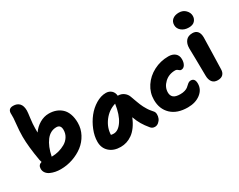

<svg xmlns="http://www.w3.org/2000/svg" viewBox="-103 -1319 2334 1875"><g transform="rotate(-30 1063.5 -381.0)"><path d="M211.9 -47.9Q180.7 -47.9 152.1 -53.5Q123.5 -59.1 98.1 -70.6Q72.8 -82 57.4 -102.5Q42 -123 42 -149.9Q42 -192.9 83 -204.1Q78.1 -216.8 75.2 -231.9Q45.9 -398.9 45.9 -509.8Q45.9 -575.7 54.2 -648.7Q62.5 -721.7 60.1 -752.9Q54.7 -817.9 115.2 -817.9Q160.2 -817.9 185.1 -791.3Q210 -764.6 210 -710.9Q210 -692.9 201.4 -629.6Q192.9 -566.4 192.9 -519V-472.2Q225.6 -519.5 275.1 -548.8Q324.7 -578.1 378.9 -578.1Q421.9 -578.1 457.8 -565.2Q493.7 -552.2 521.7 -526.4Q549.8 -500.5 565.4 -457.8Q581.1 -415 581.1 -358.9Q581.1 -291.5 549.6 -232.4Q518.1 -173.3 466.6 -133.5Q415 -93.8 348.4 -70.8Q281.7 -47.9 211.9 -47.9ZM194.8 -200.2V-199.2H200.2Q237.8 -199.2 275.9 -209.5Q314 -219.7 348.4 -239.3Q382.8 -258.8 404.3 -292.5Q425.8 -326.2 425.8 -368.2Q425.8 -425.8 377 -425.8Q308.6 -425.8 262.2 -365Q215.8 -304.2 194.8 -200.2Z M827.6 56.2Q749.5 56.2 701.7 13.2Q653.8 -29.8 653.8 -101.1Q653.8 -164.1 680.7 -231.2Q707.5 -298.3 749.8 -351.8Q792 -405.3 849.1 -439.7Q906.2 -474.1 962.4 -474.1Q998.5 -474.1 1023.2 -452.1Q1047.9 -430.2 1050.8 -391.1L1052.7 -392.1Q1089.8 -392.1 1117.7 -371.3Q1145.5 -350.6 1156.7 -318.8Q1159.7 -310.1 1170.2 -281.2Q1180.7 -252.4 1184.1 -243.7Q1187.5 -234.9 1196.5 -211.9Q1205.6 -189 1212.2 -177.7Q1218.8 -166.5 1229.2 -147.9Q1239.7 -129.4 1252 -114Q1264.2 -98.6 1278.8 -82Q1291.5 -68.4 1292.2 -44.9Q1293 -21.5 1284.2 0Q1275.4 21.5 1256.3 37.4Q1237.3 53.2 1214.4 53.2Q1184.1 53.2 1166.5 29.8Q1132.3 -11.2 1109.6 -49.6Q1086.9 -87.9 1068.4 -139.2Q1046.9 -85.9 1018.8 -47.4Q990.7 -8.8 959.2 13.4Q927.7 35.6 895.3 45.9Q862.8 56.2 827.6 56.2ZM832.5 -90.8Q884.8 -90.8 928.7 -156Q972.7 -221.2 989.7 -337.9Q908.7 -313.5 856.4 -244.1Q804.2 -174.8 801.8 -94.2Q816.9 -90.8 832.5 -90.8Z M1588.4 49.8Q1468.8 49.8 1402.6 -12.9Q1336.4 -75.7 1336.4 -179.2Q1336.4 -260.7 1381.8 -329.6Q1427.2 -398.4 1503.9 -438.2Q1580.6 -478 1669.4 -478Q1716.3 -478 1744.4 -454.3Q1772.5 -430.7 1772.5 -387.2Q1772.5 -350.1 1757.1 -325.4Q1741.7 -300.8 1715.3 -300.8Q1701.7 -300.8 1689.2 -313.5Q1676.8 -326.2 1658.2 -326.2Q1587.4 -326.2 1538.8 -280.3Q1490.2 -234.4 1490.2 -173.8Q1490.2 -138.7 1512.7 -118.9Q1535.2 -99.1 1589.4 -99.1Q1618.2 -99.1 1639.9 -106Q1661.6 -112.8 1673.8 -122.3Q1686 -131.8 1695.8 -141.6Q1705.6 -151.4 1716.8 -158.2Q1728 -165 1741.2 -165Q1788.1 -165 1788.1 -104Q1788.1 -37.1 1731.7 6.3Q1675.3 49.8 1588.4 49.8Z M1986.8 -621.1Q1936.5 -621.1 1904.5 -647.7Q1872.6 -674.3 1872.6 -712.9Q1872.6 -752.4 1899.9 -774.7Q1927.2 -796.9 1971.7 -796.9Q2018.1 -796.9 2046.9 -767.1Q2075.7 -737.3 2075.7 -701.2Q2075.7 -668.5 2053.7 -644.8Q2031.7 -621.1 1986.8 -621.1ZM1974.6 -34.2Q1932.1 -34.2 1911.9 -61.3Q1891.6 -88.4 1891.6 -133.8Q1891.6 -230.5 1889.2 -320.8Q1886.7 -411.1 1886.7 -443.8Q1886.7 -494.6 1911.6 -525.9Q1936.5 -557.1 1986.8 -557.1Q2022.9 -557.1 2042.7 -534.2Q2062.5 -511.2 2063 -465.8Q2063.5 -430.2 2058.6 -287.4Q2053.7 -144.5 2053.7 -111.8Q2053.7 -76.2 2033.9 -55.2Q2014.2 -34.2 1974.6 -34.2Z"/></g></svg>

Font: Shantell Sans Bouncy
Style: Bold
Weight: 700
Designer: Stephen Nixon, Anya Danilova, Shantell Martin
Foundry: Arrow Type
Version: Version 1.006;[9816181b4]